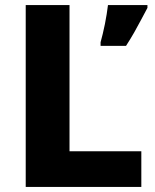

<svg xmlns="http://www.w3.org/2000/svg" viewBox="-20 -734 610 754"><path d="M81 0V-714H253V-140H535V0ZM559 -703Q547 -681 534.5 -657Q522 -633 507.5 -607.5Q493 -582 475 -554H375V-568Q379 -582 383.5 -601Q388 -620 392 -639.5Q396 -659 399 -678.5Q402 -698 404 -714H559Z"/></svg>

Font: Noto Sans Khmer ExtraBold
Style: Regular
Weight: 800
Version: Version 2.003